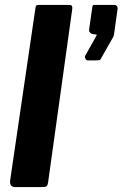

<svg xmlns="http://www.w3.org/2000/svg" viewBox="-20 -762 499 782"><path d="M176 -20Q174 -6 169 -3Q164 0 149 0H43Q30 0 25 -7Q20 -14 21 -25L124 -727Q125 -737 127.5 -739.5Q130 -742 138 -742H264Q277 -742 274 -723ZM337 -516Q331 -516 328 -522.5Q325 -529 326 -533L368 -608Q373 -617 374 -619Q375 -621 368 -622L359 -623Q351 -624 346.5 -629.5Q342 -635 343 -642L356 -733Q357 -740 359 -741Q361 -742 366 -742H447Q452 -742 456 -737Q460 -732 459 -726L444 -619Q443 -616 442 -614Q441 -612 441 -611L392 -525Q389 -518 384.5 -517Q380 -516 368 -516Z"/></svg>

Font: Libre Franklin Thin
Style: Bold Italic
Weight: 700
Italic angle: -8°
Version: Version 3.000